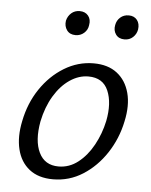

<svg xmlns="http://www.w3.org/2000/svg" viewBox="-48 -647 546 695"><g transform="rotate(5 225.5 -299.5)"><path d="M170 8Q117 8 84 -18Q51 -44 40 -89.5Q29 -135 41 -192Q54 -258 89 -310Q124 -362 174 -392.5Q224 -423 281 -423Q333 -423 366 -397.5Q399 -372 411 -327Q423 -282 410 -223Q397 -160 362.5 -107.5Q328 -55 278.5 -23.5Q229 8 170 8ZM186 -40Q225 -40 257 -65Q289 -90 311.5 -131Q334 -172 344 -219Q357 -285 338 -329.5Q319 -374 266 -374Q231 -374 198.5 -352Q166 -330 142 -290Q118 -250 107 -197Q94 -126 115 -83Q136 -40 186 -40ZM206 -519Q185 -519 174.5 -533.5Q164 -548 167 -568Q171 -585 183.5 -596Q196 -607 214 -607Q234 -607 245 -593.5Q256 -580 252 -559Q250 -542 237 -530.5Q224 -519 206 -519ZM384 -519Q363 -519 352.5 -533.5Q342 -548 346 -568Q349 -585 361.5 -596Q374 -607 392 -607Q412 -607 422.5 -593.5Q433 -580 430 -559Q427 -542 414.5 -530.5Q402 -519 384 -519Z"/></g></svg>

Font: Ysabeau Infant
Style: Italic
Weight: 400
Italic angle: -12°
Designer: Christian Thalmann (Catharsis Fonts)
Version: Version 2.001;gftools[0.9.30]; featfreeze: ss01,ss02,lnum